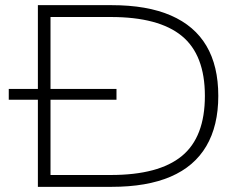

<svg xmlns="http://www.w3.org/2000/svg" viewBox="-20 -725 955 745"><path d="M127 0V-705H413Q551 -705 643 -665Q735 -625 781 -547Q827 -469 827 -353Q827 -237 780.5 -158Q734 -79 642 -39.5Q550 0 413 0ZM176 -46H410Q596 -46 685.5 -119.5Q775 -193 775 -353Q775 -512 685.5 -585.5Q596 -659 410 -659H176ZM14 -338V-380H432V-338Z"/></svg>

Font: Nunito Sans 10pt Expanded ExtraLight
Style: Regular
Weight: 250
Width: 7
Designer: Vernon Adams
Foundry: Vernon Adams
Version: Version 3.101;gftools[0.9.27]